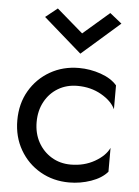

<svg xmlns="http://www.w3.org/2000/svg" viewBox="-52 -751 582 802"><g transform="rotate(5 239.0 -350.0)"><path d="M268 -615 378 -710 428 -670 268 -530 108 -670 158 -710ZM111 -230Q111 -182 131.5 -145Q152 -108 187.5 -86.5Q223 -65 268 -65Q324 -65 368 -90Q412 -115 428 -149V-49Q404 -21 359.5 -5.5Q315 10 268 10Q201 10 147 -21Q93 -52 61.5 -106.5Q30 -161 30 -230Q30 -300 61.5 -354Q93 -408 147 -439Q201 -470 268 -470Q315 -470 359.5 -454.5Q404 -439 428 -411V-311Q412 -345 368 -370Q324 -395 268 -395Q223 -395 187.5 -374Q152 -353 131.5 -315.5Q111 -278 111 -230Z"/></g></svg>

Font: Jost*
Style: Regular
Weight: 400
Version: Version 3.7